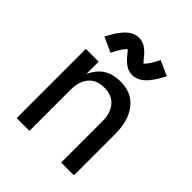

<svg xmlns="http://www.w3.org/2000/svg" viewBox="-210 -891 1020 1020"><g transform="rotate(45 300.0 -381.0)"><path d="M85 0V-520H181V-428Q191 -450 206.5 -470Q222 -490 243 -503.5Q264 -517 288.5 -522.5Q313 -528 337 -528Q364 -528 390 -521.5Q416 -515 437.5 -499.5Q459 -484 474.5 -461.5Q490 -439 499 -414Q508 -389 511.5 -363Q515 -337 515 -310V0H419V-310Q419 -327 416.5 -344Q414 -361 407.5 -376.5Q401 -392 390.5 -405.5Q380 -419 365.5 -428Q351 -437 334 -440.5Q317 -444 300 -444Q283 -444 266 -440.5Q249 -437 234.5 -428Q220 -419 209.5 -405.5Q199 -392 192.5 -376.5Q186 -361 183.5 -344Q181 -327 181 -310V0ZM357 -595Q350 -595 342.5 -596.5Q335 -598 328.5 -600Q322 -602 315 -606Q308 -610 302.5 -614Q297 -618 291 -623Q285 -628 280 -633.5Q275 -639 271 -643.5Q267 -648 261.5 -655Q256 -662 251 -667.5Q246 -673 243 -676Q231 -665 219 -646.5Q207 -628 192 -598L108 -636Q118 -654 126.5 -669Q135 -684 143.5 -696Q152 -708 161.5 -719Q171 -730 183.5 -740Q196 -750 211.5 -756Q227 -762 243 -762Q249 -762 255 -761Q261 -760 267 -758.5Q273 -757 279 -754.5Q285 -752 290 -748.5Q295 -745 299.5 -741.5Q304 -738 309 -733.5Q314 -729 318.5 -725Q323 -721 326.5 -716.5Q330 -712 333.5 -707.5Q337 -703 341 -698.5Q345 -694 349.5 -689Q354 -684 357 -681Q369 -692 381 -710.5Q393 -729 408 -759L492 -721Q482 -703 473.5 -688Q465 -673 456.5 -661Q448 -649 438.5 -638Q429 -627 416.5 -617Q404 -607 388.5 -601Q373 -595 357 -595Z"/></g></svg>

Font: Iosevka Custom Medium Extended
Style: Regular
Weight: 500
Width: 7
Monospace: yes
Designer: Belleve Invis
Foundry: Belleve Invis
Version: Version 11.2.4; ttfautohint (v1.8.4)